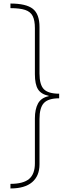

<svg xmlns="http://www.w3.org/2000/svg" viewBox="-20 -820 384 1084"><path d="M39 -800Q127 -800 165 -770.5Q203 -741 203 -667V-405Q203 -341 228 -316Q253 -291 314 -291V-265Q253 -265 228 -238.5Q203 -212 203 -148V108Q203 173 161.5 208.5Q120 244 39 244V218Q111 218 144 190.5Q177 163 177 102V-152Q177 -203 194.5 -235.5Q212 -268 255 -277V-279Q212 -288 194.5 -316Q177 -344 177 -401V-661Q177 -705 164.5 -729.5Q152 -754 122 -764Q92 -774 39 -774Z"/></svg>

Font: Noto Sans Tamil SemiCondensed Thin
Style: Regular
Weight: 100
Width: 4
Designer: Jelle Bosma - Monotype Design Team
Foundry: Monotype Imaging Inc.
Version: Version 2.004; ttfautohint (v1.8.4.7-5d5b)